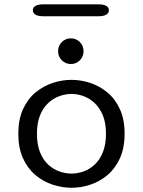

<svg xmlns="http://www.w3.org/2000/svg" viewBox="-20 -856 659 886"><path d="M310 10.5Q266.5 10.5 223 -3.8Q179.5 -18 143.5 -48.2Q107.5 -78.5 86 -126Q64.5 -173.5 64.5 -239Q64.5 -304.5 86 -351.8Q107.5 -399 143.5 -429Q179.5 -459 223 -473.2Q266.5 -487.5 310 -487.5Q353.5 -487.5 396.8 -473.2Q440 -459 476 -429Q512 -399 533.5 -351.8Q555 -304.5 555 -239Q555 -173.5 533.5 -126Q512 -78.5 476 -48.2Q440 -18 396.8 -3.8Q353.5 10.5 310 10.5ZM310 -55Q338 -55 366 -65Q394 -75 417.2 -96.8Q440.5 -118.5 454.8 -153.8Q469 -189 469 -239Q469 -288.5 454.8 -323.2Q440.5 -358 417.2 -380Q394 -402 366 -412.2Q338 -422.5 310 -422.5Q282 -422.5 253.8 -412.2Q225.5 -402 202 -380Q178.5 -358 164.5 -323.2Q150.5 -288.5 150.5 -239Q150.5 -189 164.5 -153.8Q178.5 -118.5 202 -96.8Q225.5 -75 253.8 -65Q282 -55 310 -55ZM307 -560.5Q282.5 -560.5 265.2 -577.8Q248 -595 248 -619.5Q248 -644.5 265.2 -661.8Q282.5 -679 307 -679Q331.5 -679 348.5 -661.8Q365.5 -644.5 365.5 -619.5Q365.5 -595 348.5 -577.8Q331.5 -560.5 307 -560.5ZM131.5 -808.5Q131.5 -821.5 143.5 -828.8Q155.5 -836 180.5 -836H433.5Q458.5 -836 470.5 -828.8Q482.5 -821.5 482.5 -808.5Q482.5 -796 470.5 -788.5Q458.5 -781 433.5 -781H180.5Q155.5 -781 143.5 -788.5Q131.5 -796 131.5 -808.5Z"/></svg>

Font: Sono Monospace
Style: Regular
Weight: 400
Designer: Tyler Finck
Foundry: Tyler Finck
Version: Version 2.112